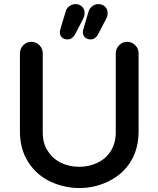

<svg xmlns="http://www.w3.org/2000/svg" viewBox="-20 -904 780 945"><path d="M396.5 -839.8Q396.5 -826.2 388.7 -810.5L348.6 -733.4Q335 -710 312.5 -710Q294.9 -710 284.2 -720.7Q274.4 -730.5 274.4 -746.1V-747.1L276.4 -757.8Q303.7 -849.6 304.7 -852.1Q305.7 -854.5 307.6 -858.4Q312.5 -867.2 320.3 -873Q334 -883.8 352.5 -883.8Q371.1 -883.8 383.8 -871.1Q396.5 -858.4 396.5 -839.8ZM387.7 -746.1V-748Q387.7 -753.9 389.6 -757.8L415 -844.7Q419.9 -862.3 433.6 -873Q447.3 -883.8 463.9 -883.8Q484.4 -883.8 497.1 -871.1Q509.8 -858.4 509.8 -839.8Q509.8 -826.2 502 -810.5L461.9 -733.4Q448.2 -710 425.8 -710Q408.2 -710 397.5 -720.7Q387.7 -730.5 387.7 -746.1ZM78.1 -255.9V-641.6Q78.1 -664.1 94.7 -681.6Q111.3 -698.2 134.3 -698.2Q157.2 -698.2 173.8 -681.6Q190.4 -665 190.4 -641.6V-252.9Q190.4 -196.3 215.8 -160.2Q226.6 -143.6 237.3 -132.8Q255.9 -115.2 280.3 -102.5Q322.3 -83 370.1 -83Q418 -83 459 -102.5Q502 -123 525.9 -161.6Q549.8 -200.2 549.8 -252.9V-641.6Q549.8 -664.1 566.4 -681.6Q583 -698.2 606 -698.2Q628.9 -698.2 645.5 -681.6Q662.1 -665 662.1 -641.6V-255.9Q662.1 -138.7 586.9 -62.5Q553.7 -30.3 510.7 -9.8Q444.3 21.5 371.1 21.5Q297.9 21.5 231.4 -8.8Q162.1 -40 120.1 -104.5Q78.1 -168.9 78.1 -255.9Z"/></svg>

Font: FakePearl
Style: SemiBold
Weight: 400
Version: Version 1.2